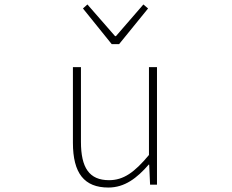

<svg xmlns="http://www.w3.org/2000/svg" viewBox="-20 -828 1040 861"><path d="M466 13C539 13 594 -29 647 -90H649L653 0H684V-527H648V-133C583 -55 534 -20 469 -20C380 -20 343 -76 343 -192V-527H307V-188C307 -51 358 13 466 13ZM481 -630H514L644 -790L623 -808L500 -666H496L372 -808L352 -790Z"/></svg>

Font: Harano Aji Gothic TW ExtraLight
Style: Regular
Weight: 250
Foundry: Masamichi Hosoda
Version: HaranoAjiGothicTW-ExtraLight version 20230610;ttx 4.39.4